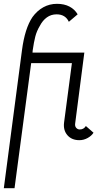

<svg xmlns="http://www.w3.org/2000/svg" viewBox="-29 -725 569 1004"><path d="M141 -636Q165 -669 197.5 -687Q230 -705 269 -705Q307 -705 334.5 -690.5Q362 -676 377 -650L331 -611Q313 -650 267 -650Q238 -650 216 -634Q194 -618 180 -591Q163 -563 155.5 -533.5Q148 -504 142 -462L141 -450H412L364 -79Q362 -65 369.5 -56.5Q377 -48 388 -48Q409 -48 420 -66L460 -31Q450 -15 429.5 -3.5Q409 8 386 8Q346 8 323.5 -18Q301 -44 306 -84L347 -395H134L47 259H-9L86 -463Q101 -577 141 -636Z"/></svg>

Font: Bellota Text
Style: Italic
Weight: 400
Italic angle: -7.5°
Designer: Kemie Guaida
Foundry: Kemie Guaida
Version: Version 4.001